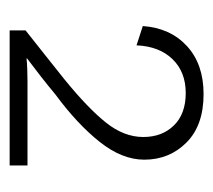

<svg xmlns="http://www.w3.org/2000/svg" viewBox="-42 -733 442 398"><g transform="rotate(90 179.0 -534.0)"><path d="M43 -333V-366Q68 -386 93.5 -406Q119 -426 145 -447Q204 -495 234 -532.5Q264 -570 264 -610Q264 -649 240 -673.5Q216 -698 173 -698Q129 -698 102.5 -670.5Q76 -643 74 -596L34 -609Q38 -666 75.5 -700.5Q113 -735 175 -735Q240 -735 275.5 -699.5Q311 -664 311 -612Q311 -566 274 -519.5Q237 -473 176 -428Q158 -413 139.5 -398.5Q121 -384 101 -369V-368Q109 -369 124 -369.5Q139 -370 148 -370H323V-333Z"/></g></svg>

Font: Work Sans Light
Style: Regular
Weight: 300
Designer: Wei Huang
Foundry: Wei Huang
Version: Version 2.012; ttfautohint (v1.8.3)